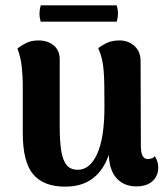

<svg xmlns="http://www.w3.org/2000/svg" viewBox="-20 -682 624 717"><path d="M426 -531Q459 -531 482 -510.5Q505 -490 505 -453L506 -140Q506 -112 512.5 -100Q519 -88 532 -88Q537 -88 545 -90Q553 -92 558 -99Q571 -79 571 -57Q571 -26 550 -6Q529 14 489 14Q442 14 414 -18Q386 -50 386 -115V-146L403 -176Q395 -116 373.5 -73.5Q352 -31 315 -8Q278 15 223 15Q143 15 104 -31Q65 -77 65 -186V-370Q65 -393 61.5 -430Q58 -467 45 -501Q59 -512 78 -521.5Q97 -531 124 -531Q158 -531 180.5 -512.5Q203 -494 203 -460V-208Q203 -156 208.5 -120Q214 -84 228.5 -66Q243 -48 270 -48Q293 -48 311 -62.5Q329 -77 342.5 -106.5Q356 -136 363 -180Q370 -224 370 -282Q370 -330 369.5 -363Q369 -396 367 -419.5Q365 -443 360.5 -462Q356 -481 347 -502Q356 -510 376.5 -520.5Q397 -531 426 -531ZM132 -662H416Q425 -631 416 -601H132Q123 -631 132 -662Z"/></svg>

Font: Arima Thin
Style: Regular
Weight: 100
Designer: Joana Correia and Natanael Gama
Foundry: NDISCOVER
Version: Version 1.101;gftools[0.9.23]